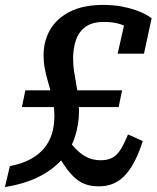

<svg xmlns="http://www.w3.org/2000/svg" viewBox="-59 -747 639 780"><path d="M364 -658Q316 -658 288.5 -638Q261 -618 249.5 -584Q238 -550 238 -509Q238 -481 242 -456Q246 -431 250.5 -406.5Q255 -382 258.5 -355.5Q262 -329 262 -298Q262 -241 245 -190Q228 -139 191.5 -98Q155 -57 98 -28.5Q41 0 -39 13L-19 -72Q31 -82 65 -100.5Q99 -119 120.5 -145Q142 -171 152 -204Q162 -237 162 -276Q162 -304 157.5 -329Q153 -354 146.5 -377.5Q140 -401 133.5 -424Q127 -447 122.5 -471Q118 -495 118 -522Q118 -580 144.5 -626Q171 -672 225 -699.5Q279 -727 360 -727Q401 -727 433.5 -721Q466 -715 490.5 -706.5Q515 -698 531.5 -689Q548 -680 557 -673L526 -529H419L449 -662Q460 -661 469 -655Q478 -649 484.5 -640.5Q491 -632 494.5 -623.5Q498 -615 497 -609Q484 -622 465.5 -633Q447 -644 422 -651Q397 -658 364 -658ZM44 -380H437L423 -312H30ZM343 10Q310 10 286.5 1Q263 -8 243 -26.5Q223 -45 203 -74.5Q183 -104 156 -145L203 -199Q228 -163 251 -140Q274 -117 298 -106.5Q322 -96 350 -96Q379 -96 398 -106.5Q417 -117 431.5 -140.5Q446 -164 461 -201L521 -174Q508 -133 491.5 -99Q475 -65 454 -40.5Q433 -16 405.5 -3Q378 10 343 10Z"/></svg>

Font: Roboto Serif Medium
Style: Italic
Weight: 500
Italic angle: -10°
Designer: Greg Gazdowicz
Foundry: Commercial Type
Version: Version 1.008